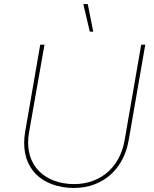

<svg xmlns="http://www.w3.org/2000/svg" viewBox="-20 -920 759 945"><path d="M315 4C469 17 586 -75 613 -228L695 -700H675L593 -228C568 -86 459 -3 318 -15C176 -28 98 -128 123 -269L199 -700H178L104 -273C77 -117 159 -10 315 4ZM422 -764H439L412 -900H390Z"/></svg>

Font: Fixel Display Thin
Style: Italic
Weight: 100
Italic angle: -10°
Designer: AlfaBravo + MacPaw
Foundry: Kyrylo Tkachov, Marchela Mozhyna, Serhii Makarenko, Maria Weinstein, Zakhar Kryvoshyya
Version: Version 1.210;Glyphs 3.2 (3217)